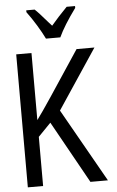

<svg xmlns="http://www.w3.org/2000/svg" viewBox="-62 -986 624 1027"><g transform="rotate(-5 250.0 -472.0)"><path d="M45 -714H127V-354Q154 -390 210 -474L369 -714H465L252 -394L475 0H381L195 -334L127 -264V0H45ZM119 -934V-944H164Q183 -927 231 -871L250 -850Q287 -894 336 -944H381V-934Q316 -845 288 -784H211Q195 -817 170 -858Q145 -899 119 -934Z"/></g></svg>

Font: Noto Sans Mono UI Cond
Style: Regular
Weight: 400
Width: 3
Monospace: yes
Designer: Monotype Design team
Foundry: Monotype Imaging Inc.
Version: Version 1.000